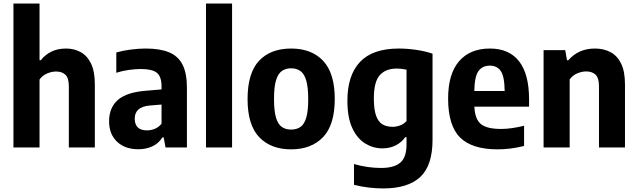

<svg xmlns="http://www.w3.org/2000/svg" viewBox="-20 -828 3581 1078"><path d="M55.5 0V-808H202V-490H209Q234 -521.5 269.2 -538.5Q304.5 -555.5 351 -555.5Q395.5 -555.5 432.2 -535.8Q469 -516 490.8 -471.8Q512.5 -427.5 512.5 -353.5V0H366.5V-342.5Q366.5 -390.5 347 -408.5Q327.5 -426.5 295 -426.5Q271 -426.5 245 -415.8Q219 -405 202 -381.5V0Z M757 10Q681.5 10 637 -32.5Q592.5 -75 592.5 -147Q592.5 -224 642.5 -267.5Q692.5 -311 805 -319L887 -326V-342.5Q887 -398.5 860.5 -419.5Q834 -440.5 771 -440.5Q741 -440.5 704.2 -435.5Q667.5 -430.5 633 -419.5V-533.5Q670 -544 714.5 -549.8Q759 -555.5 797.5 -555.5Q877.5 -555.5 928.8 -534.5Q980 -513.5 1004.8 -465.2Q1029.5 -417 1029.5 -334.5V0H909.5L899 -56.5H892Q869.5 -21.5 834.2 -5.8Q799 10 757 10ZM736.5 -162Q736.5 -96 805.5 -96Q826 -96 847.5 -104Q869 -112 887 -133V-241L820.5 -235.5Q736.5 -228 736.5 -162Z M1136.5 0V-808H1283V0Z M1614.5 10.5Q1500.5 10.5 1435.2 -58Q1370 -126.5 1370 -271.5Q1370 -418 1434.5 -486.8Q1499 -555.5 1614.5 -555.5Q1730 -555.5 1794.8 -486Q1859.5 -416.5 1859.5 -272.5Q1859.5 -127 1794 -58.2Q1728.5 10.5 1614.5 10.5ZM1614.5 -100.5Q1645 -100.5 1666.5 -115Q1688 -129.5 1699.2 -166.5Q1710.5 -203.5 1710.5 -270.5Q1710.5 -339.5 1699 -377.2Q1687.5 -415 1666 -429.8Q1644.5 -444.5 1614.5 -444.5Q1584.5 -444.5 1563 -429.8Q1541.5 -415 1530 -377.8Q1518.5 -340.5 1518.5 -273Q1518.5 -204.5 1529.8 -167.2Q1541 -130 1562.5 -115.2Q1584 -100.5 1614.5 -100.5Z M2131.5 230Q2093 230 2049.8 225Q2006.5 220 1967.5 209.5V93Q2007.5 104.5 2046 109.8Q2084.5 115 2119.5 115Q2192.5 115 2227.5 85.2Q2262.5 55.5 2262.5 -17.5V-57.5H2255Q2235 -29 2202.2 -12Q2169.5 5 2126.5 5Q2075.5 5 2030.8 -22.2Q1986 -49.5 1958.2 -108.5Q1930.5 -167.5 1930.5 -262.5Q1930.5 -405.5 2001.5 -480.5Q2072.5 -555.5 2219.5 -555.5Q2266.5 -555.5 2317.5 -548Q2368.5 -540.5 2408.5 -526.5V-43.5Q2408.5 102 2339.2 166Q2270 230 2131.5 230ZM2184 -116Q2205.5 -116 2226.8 -124Q2248 -132 2262.5 -148.5V-437Q2251 -439.5 2236.2 -441.2Q2221.5 -443 2207 -443Q2145.5 -443 2112.2 -405.8Q2079 -368.5 2079 -275.5Q2079 -212 2092 -177.2Q2105 -142.5 2128.5 -129.2Q2152 -116 2184 -116Z M2774 10.5Q2630 10.5 2563 -56.2Q2496 -123 2496 -274.5Q2496 -413 2557.5 -484.2Q2619 -555.5 2731 -555.5Q2838.5 -555.5 2894.5 -483.8Q2950.5 -412 2950.5 -270V-229H2643.5Q2646.5 -159 2680 -131.5Q2713.5 -104 2793.5 -104Q2823.5 -104 2855.8 -108.8Q2888 -113.5 2922.5 -122V-8.5Q2882 1.5 2846.2 6Q2810.5 10.5 2774 10.5ZM2730 -459.5Q2689.5 -459.5 2667 -429.8Q2644.5 -400 2643 -317H2813.5Q2812.5 -400 2791.2 -429.8Q2770 -459.5 2730 -459.5Z M3032 0V-546.5H3153.5L3163.5 -489.5H3170.5Q3228 -555.5 3320 -555.5Q3368.5 -555.5 3406.8 -535.8Q3445 -516 3467 -471.8Q3489 -427.5 3489 -354V0H3343V-344Q3343 -391 3323.5 -409Q3304 -427 3271.5 -427Q3247 -427 3221.2 -416.2Q3195.5 -405.5 3178.5 -382V0Z"/></svg>

Font: Encode Sans Semi Condensed
Style: Bold
Weight: 700
Width: 4
Designer: Multiple Designers
Foundry: Impallari Type
Version: Version 3.000; ttfautohint (v1.8.3) -l 8 -r 50 -G 200 -x 14 